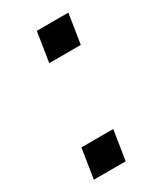

<svg xmlns="http://www.w3.org/2000/svg" viewBox="-135 -552 513 606"><g transform="rotate(-30 121.0 -248.5)"><path d="M86 -389 103 -497H218L201 -389ZM24 0 41 -108H157L140 0Z"/></g></svg>

Font: Nunito Sans 7pt Condensed Medium
Style: Italic
Weight: 500
Width: 3
Italic angle: -9°
Designer: Vernon Adams
Foundry: Vernon Adams
Version: Version 3.101;gftools[0.9.27]